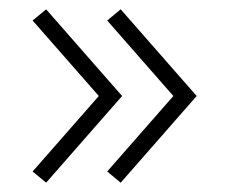

<svg xmlns="http://www.w3.org/2000/svg" viewBox="-20 -538 492 412"><path d="M242 -332 79 -146 50 -170 192 -332 50 -494 79 -518ZM402 -332 239 -146 210 -170 352 -332 210 -494 239 -518Z"/></svg>

Font: Julius Sans One
Style: Regular
Weight: 400
Designer: Luciano Vergara
Foundry: LatinoType
Version: Version 1.001